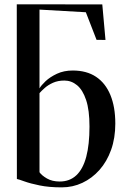

<svg xmlns="http://www.w3.org/2000/svg" viewBox="-20 -838 564 870"><path d="M260 11Q202 11 159.5 2.2Q117 -6.5 90.8 -16Q64.5 -25.5 56.5 -27L56 -818.5L443.5 -818L458 -657L417.5 -657.5L369 -782.5L159 -794.5V-437.5Q166 -450.5 186.2 -469.8Q206.5 -489 238 -503.8Q269.5 -518.5 309.5 -518.5Q372.5 -518.5 415.2 -490Q458 -461.5 480.2 -407.5Q502.5 -353.5 502.5 -278Q502.5 -212.5 483.5 -159.2Q464.5 -106 430.8 -68Q397 -30 353.2 -9.5Q309.5 11 260 11ZM250.5 -15.5Q296 -15.5 326 -43.8Q356 -72 370.8 -127.5Q385.5 -183 385.5 -264.5Q385.5 -339 370.2 -384.8Q355 -430.5 329.2 -451.8Q303.5 -473 271.5 -473Q242.5 -473 220.2 -463Q198 -453 182.8 -439.5Q167.5 -426 159 -416V-57.5Q169 -43 192.8 -29.2Q216.5 -15.5 250.5 -15.5Z"/></svg>

Font: Merriweather 144pt Medium
Style: Regular
Weight: 500
Version: Version 2.100